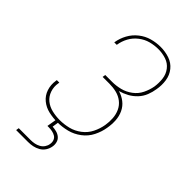

<svg xmlns="http://www.w3.org/2000/svg" viewBox="-282 -835 1141 1141"><g transform="rotate(45 288.0 -264.5)"><path d="M237 8Q276 8 316 -2Q356 -12 390.5 -38Q425 -64 444 -102Q463 -140 469 -179Q475 -212 473 -245Q471 -278 457.5 -306.5Q444 -335 419.5 -354Q395 -373 364 -382Q393 -390 419.5 -404.5Q446 -419 467 -441.5Q488 -464 499 -492Q510 -520 514 -548Q521 -586 515.5 -624Q510 -662 487 -690.5Q464 -719 428.5 -731Q393 -743 354 -743Q318 -743 281.5 -733Q245 -723 214 -698.5Q183 -674 164.5 -640Q146 -606 140 -569V-567H160L161 -569Q166 -602 182.5 -632.5Q199 -663 227.5 -685Q256 -707 288.5 -715.5Q321 -724 354 -724Q388 -724 419.5 -713.5Q451 -703 471 -677Q491 -651 495 -617.5Q499 -584 494 -550Q488 -517 472.5 -485Q457 -453 427.5 -431Q398 -409 364 -400.5Q330 -392 297 -392H239L236 -373H293Q324 -373 352.5 -366Q381 -359 403.5 -341.5Q426 -324 438 -298Q450 -272 452 -242Q454 -212 449 -182Q443 -146 426 -111.5Q409 -77 377.5 -53Q346 -29 309.5 -20Q273 -11 237 -11Q204 -11 172 -18.5Q140 -26 116 -45.5Q92 -65 81.5 -96Q71 -127 77 -160Q77 -164 78 -167H57Q57 -163 56 -160Q50 -122 61.5 -87.5Q73 -53 100.5 -30.5Q128 -8 163.5 0Q199 8 237 8ZM96 214H196Q216 214 235.5 210Q255 206 273.5 195.5Q292 185 303.5 167Q315 149 318 129Q321 112 316.5 95Q312 78 299 67Q286 56 269 51.5Q252 47 235 46L242 0H221L210 65H221Q236 65 251 68Q266 71 278 78.5Q290 86 295 100Q300 114 297 130Q295 145 285.5 159Q276 173 261 181Q246 189 230.5 192Q215 195 199 195H99Z"/></g></svg>

Font: Iosevka Sparkle Thin
Style: Italic
Weight: 100
Italic angle: -9°
Designer: Belleve Invis
Foundry: Belleve Invis
Version: Version 4.5.0; ttfautohint (v1.8.3)